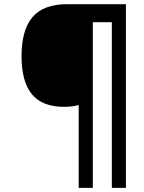

<svg xmlns="http://www.w3.org/2000/svg" viewBox="-20 -780 695 927"><path d="M587.9 127H520V-672.9H428.2V127H359.9V-272.9Q329.6 -264.2 289.1 -264.2Q183.6 -264.2 133.8 -325.2Q84 -386.2 84 -508.8Q84 -635.7 137.2 -697.8Q190.4 -759.8 304.2 -759.8H587.9Z"/></svg>

Font: TypoPRO Open Sans
Style: Italic
Weight: 600
Italic angle: -12°
Foundry: Ascender Corporation
Version: Version 1.10